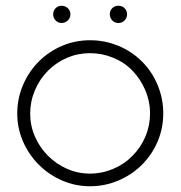

<svg xmlns="http://www.w3.org/2000/svg" viewBox="-20 -643 628 668"><path d="M115 -70Q80 -105 60 -151Q40 -197 40 -248Q40 -300 60 -347Q80 -394 115 -429Q150 -464 196 -483.5Q242 -503 293 -503Q345 -503 392 -483.5Q439 -464 474 -429Q509 -394 528.5 -347Q548 -300 548 -248Q548 -197 528.5 -151Q509 -105 474 -70Q439 -35 392 -15Q345 5 293 5Q242 5 196 -15Q150 -35 115 -70ZM147 -397Q118 -368 101.5 -329Q85 -290 85 -248Q85 -206 101.5 -168Q118 -130 147 -101Q176 -72 213.5 -55.5Q251 -39 293 -39Q335 -39 374 -55.5Q413 -72 441 -101Q470 -130 486 -168Q502 -206 502 -248Q502 -290 485.5 -329Q469 -368 441 -397Q413 -426 374 -442Q335 -458 293 -458Q251 -458 213.5 -442Q176 -426 147 -397ZM165 -593Q165 -606 173.5 -614.5Q182 -623 194 -623Q207 -623 216 -614.5Q225 -606 225 -593Q225 -581 216 -572Q207 -563 194 -563Q182 -563 173.5 -572Q165 -581 165 -593ZM362 -593Q362 -606 370.5 -614.5Q379 -623 392 -623Q405 -623 413.5 -614.5Q422 -606 422 -593Q422 -581 413.5 -572Q405 -563 392 -563Q379 -563 370.5 -572Q362 -581 362 -593Z"/></svg>

Font: Sulphur Point Light
Style: Regular
Weight: 300
Designer: Noponies / Dale Sattler
Foundry: Noponies
Version: Version 1.000; ttfautohint (v1.8)